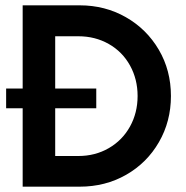

<svg xmlns="http://www.w3.org/2000/svg" viewBox="-20 -700 699 720"><path d="M65 -294H3V-368H65V-680H279Q374 -680 452 -635.5Q530 -591 575.5 -513.5Q621 -436 621 -340Q621 -245 576 -167Q531 -89 453 -44.5Q375 0 279 0H65ZM274 -115Q337 -115 388 -144.5Q439 -174 467.5 -225.5Q496 -277 496 -340Q496 -403 467.5 -454.5Q439 -506 388 -535Q337 -564 274 -564H187V-368H341V-294H187V-115Z"/></svg>

Font: Teachers SemiBold
Style: Regular
Weight: 600
Designer: Alfredo Marco Pradil & Chank Diesel
Version: Version 0.009